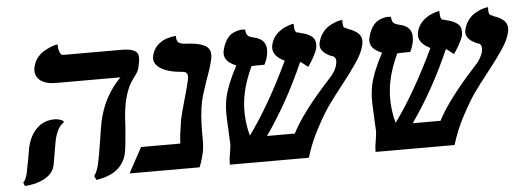

<svg xmlns="http://www.w3.org/2000/svg" viewBox="-43 -676 2189 803"><g transform="rotate(-5 1051.5 -274.5)"><path d="M176.3 -161.1Q174.3 -151.4 167.7 -111.1Q161.1 -70.8 159.2 -62Q154.8 -41 139.2 -25.1Q123.5 -9.3 96.2 1.2Q68.8 11.7 32.2 14.2L26.4 -1Q38.6 -10.7 45.4 -43.9Q45.9 -46.9 49.1 -63.7Q52.2 -80.6 54.7 -91.8Q60.5 -127.9 63 -140.1Q74.2 -193.4 104.5 -223.1Q134.8 -252.9 180.7 -252.9Q199.2 -252.9 217.3 -242.2L215.8 -234.9Q189 -220.2 176.3 -161.1ZM482.9 -296.9Q474.6 -256.8 472.2 -192.9Q465.8 -111.3 460.9 -87.9Q456.5 -66.4 446 -49.1Q435.5 -31.7 419.4 -18.8Q403.3 -5.9 381.6 2.4Q359.9 10.7 333 15.1L324.2 -2Q338.4 -20.5 345.2 -53.2Q353 -90.3 360.4 -138.2Q370.1 -202.1 374.5 -224.1Q397 -330.6 469.7 -403.8H198.7Q168.5 -403.8 147.9 -413.1Q127.4 -422.4 119.1 -439Q110.8 -455.6 115.2 -477.1Q119.6 -498 132.1 -514.6Q144.5 -531.2 159.2 -540Q173.8 -548.8 187.7 -554.7Q201.7 -560.5 210.4 -562.5L219.7 -564Q219.7 -551.8 221.9 -541.5Q224.1 -531.2 228.5 -524.7Q232.9 -518.1 238.3 -518.1H481Q515.6 -518.1 533 -511Q550.3 -503.9 553.2 -490.5Q556.2 -477.1 552.2 -457L546.9 -433.1Q544.4 -421.4 523.9 -395Q496.1 -359.4 482.9 -296.9Z M800.8 -272.9Q789.6 -219.2 790 -143.1Q791 -87.4 786.6 -65.9Q778.3 -26.9 766.6 0H472.7L530.3 -106H695.3Q695.8 -136.7 703.6 -183.1Q704.1 -189.9 707 -205.1Q712.9 -232.9 729.5 -291Q745.1 -345.2 750 -369.1Q757.3 -402.3 731.4 -403.8Q669.9 -408.2 638.4 -429Q606.9 -449.7 613.8 -481Q617.2 -496.1 624.5 -508.3Q631.8 -520.5 640.9 -528.1Q649.9 -535.6 660.4 -541.5Q670.9 -547.4 680.7 -549.8Q690.4 -552.2 698.2 -554Q706.1 -555.7 710.9 -555.7L715.8 -556.2Q714.8 -533.7 726.3 -526.9Q737.8 -520 756.8 -520Q781.2 -518.6 797.9 -515.6Q814.5 -512.7 830.8 -505.4Q847.2 -498 853.3 -483.4Q859.4 -468.8 854.5 -446.8Q847.2 -412.1 827.1 -359.9Q806.6 -299.8 800.8 -272.9Z M1489.3 -451.2Q1485.8 -435.5 1477.5 -417.5Q1469.2 -399.4 1453.1 -376Q1437 -352.5 1425.8 -337.6Q1414.6 -322.8 1391.6 -293Q1353 -244.1 1329.6 -211.2Q1306.2 -178.2 1274.7 -119.1Q1243.2 -60.1 1225.6 0H893.6Q894 -26.4 898.9 -48.8Q903.8 -81.1 903.3 -87.9Q902.8 -96.7 902.1 -107.2Q901.4 -117.7 901.1 -127.7Q900.9 -137.7 900.4 -145Q899.9 -153.3 899.2 -169.7Q898.4 -186 898.2 -193.8Q897.9 -201.7 897.7 -214.8Q897.5 -228 898.2 -236.6Q898.9 -245.1 900.1 -256.1Q901.4 -267.1 903.3 -276.9Q915.5 -334 957 -411.1Q900.9 -433.1 909.2 -475.1Q915 -502.9 927.2 -521.5Q939.5 -540 952.9 -546.9Q966.3 -553.7 978.5 -556.4Q990.7 -559.1 999 -558.1L1006.8 -557.1Q1007.8 -539.6 1014.2 -532.5Q1020.5 -525.4 1040 -521Q1102.1 -507.8 1088.4 -442.9Q1084 -421.9 1074.2 -403.8Q1030.3 -403.8 1021 -402.8H1020Q992.2 -342.8 981.9 -293Q963.4 -205.1 987.8 -113.8Q1073.7 -231 1160.2 -413.1Q1105 -439.5 1113.8 -481.9Q1116.7 -496.6 1123.8 -508.8Q1130.9 -521 1139.6 -529.3Q1148.4 -537.6 1158.2 -543.9Q1168 -550.3 1177.2 -554Q1186.5 -557.6 1193.8 -560.1Q1201.2 -562.5 1205.6 -563.5L1210.4 -564Q1210.4 -553.7 1211.4 -546.6Q1212.4 -539.6 1213.4 -536.1Q1214.4 -532.7 1216.6 -530.3Q1218.8 -527.8 1219.7 -527.3Q1220.7 -526.9 1223.1 -525.9Q1224.6 -525.9 1227.3 -525.4Q1230 -524.9 1231 -524.9Q1231.9 -524.4 1233.4 -523.9Q1234.9 -523.4 1235.8 -522.9Q1251 -519.5 1260 -516.1Q1269 -512.7 1280.5 -504.9Q1292 -497.1 1295.7 -483.6Q1299.3 -470.2 1295.4 -451.2Q1293.9 -445.3 1287.6 -431.9Q1281.2 -418.5 1272.2 -403.6Q1263.2 -388.7 1255.9 -378.9Q1230 -400.4 1224.1 -402.8Q1153.3 -240.2 1059.1 -106H1175.8Q1219.7 -192.4 1338.9 -321.8Q1367.2 -351.1 1373.5 -380.9Q1379.4 -408.2 1360.8 -415L1360.4 -414.1Q1304.2 -436.5 1312 -474.1Q1316.9 -497.1 1329.3 -514.4Q1341.8 -531.7 1356 -540.5Q1370.1 -549.3 1383.5 -554.4Q1397 -559.6 1405.8 -561L1415 -562Q1414.1 -547.9 1415.5 -540Q1417 -532.2 1418.9 -530.8Q1420.9 -529.3 1425.3 -526.9Q1432.1 -525.9 1433.6 -523.9H1431.6Q1432.6 -522.9 1433.6 -522.9Q1445.8 -519 1453.6 -515.4Q1461.4 -511.7 1472.9 -503.4Q1484.4 -495.1 1488.8 -481.9Q1493.2 -468.8 1489.3 -451.2Z M2101.1 -451.2Q2097.7 -435.5 2089.4 -417.5Q2081.1 -399.4 2064.9 -376Q2048.8 -352.5 2037.6 -337.6Q2026.4 -322.8 2003.4 -293Q1964.8 -244.1 1941.4 -211.2Q1918 -178.2 1886.5 -119.1Q1855 -60.1 1837.4 0H1505.4Q1505.9 -26.4 1510.7 -48.8Q1515.6 -81.1 1515.1 -87.9Q1514.6 -96.7 1513.9 -107.2Q1513.2 -117.7 1512.9 -127.7Q1512.7 -137.7 1512.2 -145Q1511.7 -153.3 1511 -169.7Q1510.3 -186 1510 -193.8Q1509.8 -201.7 1509.5 -214.8Q1509.3 -228 1510 -236.6Q1510.7 -245.1 1512 -256.1Q1513.2 -267.1 1515.1 -276.9Q1527.3 -334 1568.8 -411.1Q1512.7 -433.1 1521 -475.1Q1526.9 -502.9 1539.1 -521.5Q1551.3 -540 1564.7 -546.9Q1578.1 -553.7 1590.3 -556.4Q1602.5 -559.1 1610.8 -558.1L1618.7 -557.1Q1619.6 -539.6 1626 -532.5Q1632.3 -525.4 1651.9 -521Q1713.9 -507.8 1700.2 -442.9Q1695.8 -421.9 1686 -403.8Q1642.1 -403.8 1632.8 -402.8H1631.8Q1604 -342.8 1593.8 -293Q1575.2 -205.1 1599.6 -113.8Q1685.5 -231 1772 -413.1Q1716.8 -439.5 1725.6 -481.9Q1728.5 -496.6 1735.6 -508.8Q1742.7 -521 1751.5 -529.3Q1760.3 -537.6 1770 -543.9Q1779.8 -550.3 1789.1 -554Q1798.3 -557.6 1805.7 -560.1Q1813 -562.5 1817.4 -563.5L1822.3 -564Q1822.3 -553.7 1823.2 -546.6Q1824.2 -539.6 1825.2 -536.1Q1826.2 -532.7 1828.4 -530.3Q1830.6 -527.8 1831.5 -527.3Q1832.5 -526.9 1835 -525.9Q1836.4 -525.9 1839.1 -525.4Q1841.8 -524.9 1842.8 -524.9Q1843.8 -524.4 1845.2 -523.9Q1846.7 -523.4 1847.7 -522.9Q1862.8 -519.5 1871.8 -516.1Q1880.9 -512.7 1892.3 -504.9Q1903.8 -497.1 1907.5 -483.6Q1911.1 -470.2 1907.2 -451.2Q1905.8 -445.3 1899.4 -431.9Q1893.1 -418.5 1884 -403.6Q1875 -388.7 1867.7 -378.9Q1841.8 -400.4 1835.9 -402.8Q1765.1 -240.2 1670.9 -106H1787.6Q1831.5 -192.4 1950.7 -321.8Q1979 -351.1 1985.4 -380.9Q1991.2 -408.2 1972.7 -415L1972.2 -414.1Q1916 -436.5 1923.8 -474.1Q1928.7 -497.1 1941.2 -514.4Q1953.6 -531.7 1967.8 -540.5Q1981.9 -549.3 1995.4 -554.4Q2008.8 -559.6 2017.6 -561L2026.9 -562Q2025.9 -547.9 2027.3 -540Q2028.8 -532.2 2030.8 -530.8Q2032.7 -529.3 2037.1 -526.9Q2043.9 -525.9 2045.4 -523.9H2043.5Q2044.4 -522.9 2045.4 -522.9Q2057.6 -519 2065.4 -515.4Q2073.2 -511.7 2084.7 -503.4Q2096.2 -495.1 2100.6 -481.9Q2105 -468.8 2101.1 -451.2Z"/></g></svg>

Font: Linux Libertine Slanted
Style: Semibold Slanted
Weight: 600
Designer: Philipp H. Poll
Foundry: Philipp H. Poll
Version: Version 5.1.1